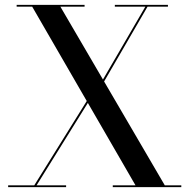

<svg xmlns="http://www.w3.org/2000/svg" viewBox="-20 -770 781 790"><path d="M444 0V-7.5H537.5L112.5 -742.5H48.5V-750H328V-742.5H228.5L658 -7.5H726V0ZM13.5 0V-7.5H121L376 -417L382.5 -412.5L130.5 -7.5H252V0ZM371.5 -387.5 578 -742.5H452.5V-750H671V-742.5H587L378 -382.5Z"/></svg>

Font: Bodoni Moda 28pt
Style: Regular
Weight: 400
Designer: Owen Earl
Foundry: indestructible type
Version: Version 2.005